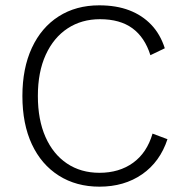

<svg xmlns="http://www.w3.org/2000/svg" viewBox="-20 -690 691 720"><path d="M608 -168Q580 -83 513 -36.5Q446 10 353 10Q266 10 200.5 -31.5Q135 -73 99.5 -149Q64 -225 64 -330Q64 -434 99.5 -510.5Q135 -587 200 -628.5Q265 -670 352 -670Q416 -670 464.5 -651.5Q513 -633 547 -597.5Q581 -562 598 -509L544 -483Q523 -550 476.5 -584Q430 -618 355 -618Q286 -618 233.5 -583.5Q181 -549 151.5 -484.5Q122 -420 122 -330Q122 -241 150.5 -176.5Q179 -112 231 -77Q283 -42 353 -42Q427 -42 479 -79.5Q531 -117 552 -189Z"/></svg>

Font: Kantumruy Pro Light
Style: Regular
Weight: 300
Version: Version 1.002